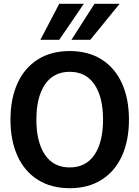

<svg xmlns="http://www.w3.org/2000/svg" viewBox="-20 -978 732 1008"><path d="M35 -350Q35 -459 71.5 -540Q108 -621 178 -665.5Q248 -710 346 -710Q444 -710 514 -665.5Q584 -621 620.5 -540Q657 -459 657 -350Q657 -241 620.5 -160Q584 -79 514 -34.5Q444 10 346 10Q248 10 178 -34.5Q108 -79 71.5 -160Q35 -241 35 -350ZM521 -350Q521 -468 476 -534.5Q431 -601 346 -601Q261 -601 216 -534.5Q171 -468 171 -350Q171 -232 216 -165.5Q261 -99 346 -99Q431 -99 476 -165.5Q521 -232 521 -350ZM291 -958H420L291 -769H192ZM476 -958H608L454 -769H355Z"/></svg>

Font: Niramit
Style: Bold
Weight: 700
Designer: Katatrad Aksorn Co.,Ltd.
Foundry: Cadson Demak Co.,Ltd.
Version: Version 1.001; ttfautohint (v1.6)